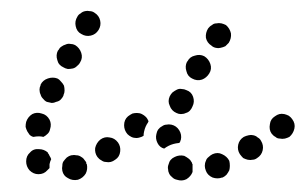

<svg xmlns="http://www.w3.org/2000/svg" viewBox="-20 -304 550 345"><path d="M315 18Q307 22 298 19Q293 18 290 15Q286 12 284 8Q282 4 282 0Q281 -4 283 -9Q285 -18 294 -22Q302 -26 311 -24Q315 -22 319 -19Q322 -17 324 -13Q325 -12 325 -11Q325 -10 326 -9Q326 -7 326 -5Q326 -1 326 3Q326 3 326 4Q326 4 326 5Q323 13 315 18ZM134 8Q138 0 136 -9Q136 -9 135 -10Q135 -11 135 -12Q134 -14 133 -15Q131 -18 130 -19Q128 -21 126 -22Q122 -25 117 -25Q113 -26 109 -25H108Q104 -24 100 -21Q97 -18 94 -14Q92 -11 92 -6Q91 -2 92 3Q94 12 102 16Q110 21 120 19Q129 16 134 8ZM387 10Q390 6 392 2Q393 -2 393 -6Q393 -11 392 -15Q388 -23 379 -27Q371 -31 362 -27Q358 -25 355 -22Q351 -19 350 -15Q348 -11 348 -6Q348 -2 350 3Q353 11 362 15Q371 18 379 15H380Q384 13 387 10ZM49 9Q40 9 33 2Q27 -5 27 -14Q27 -24 34 -30Q40 -37 50 -36Q59 -36 66 -30V-29Q68 -27 69 -24Q71 -21 72 -18Q70 -14 69 -9Q69 -5 69 -2Q68 -1 67 0Q66 1 65 2Q59 9 49 9ZM196 -32Q197 -41 192 -48Q186 -56 177 -57Q168 -59 160 -53Q153 -47 151 -38Q150 -29 155 -22Q158 -18 162 -16Q166 -13 170 -13Q175 -12 179 -13Q183 -14 187 -17Q195 -22 196 -32ZM452 -34Q454 -43 449 -51Q447 -55 443 -57Q440 -60 435 -61Q431 -62 427 -61Q422 -60 418 -58Q410 -53 408 -44Q406 -35 411 -27Q414 -23 417 -20Q421 -18 425 -17Q430 -16 434 -17Q438 -17 442 -20Q450 -25 452 -34ZM261 -63Q262 -68 264 -71Q267 -75 271 -77Q275 -80 279 -80Q283 -81 288 -80Q297 -78 302 -70Q307 -62 305 -53Q304 -51 304 -50Q303 -48 302 -47Q302 -47 301 -47Q291 -46 283 -42Q279 -40 275 -37Q267 -39 263 -47Q259 -55 261 -63ZM509 -73Q511 -82 505 -90Q503 -93 499 -96Q495 -98 491 -99Q486 -100 482 -99Q478 -98 474 -95Q466 -90 465 -81Q463 -71 468 -64Q471 -60 475 -58Q478 -55 483 -55Q487 -54 492 -55Q496 -56 500 -58Q507 -64 509 -73ZM246 -84Q246 -85 247 -86Q246 -88 245 -90Q244 -92 242 -94Q239 -97 235 -99Q231 -101 226 -101Q222 -101 218 -100Q214 -98 210 -95Q203 -89 203 -79Q203 -70 209 -63Q212 -60 216 -58Q220 -56 225 -56Q228 -56 231 -57Q235 -58 238 -60Q238 -64 239 -68Q241 -77 246 -84ZM26 -76Q26 -81 27 -85Q30 -94 38 -99Q46 -103 55 -100Q64 -98 69 -89Q73 -81 70 -72Q69 -67 66 -64Q62 -60 58 -58Q54 -59 50 -59Q45 -59 40 -58Q36 -59 33 -62Q31 -65 29 -68Q27 -72 26 -76ZM285 -114Q288 -105 297 -101Q301 -99 305 -99Q310 -99 314 -101Q318 -102 321 -105Q324 -108 326 -113Q330 -121 327 -130Q324 -139 315 -142Q311 -144 307 -144Q302 -145 298 -143Q294 -141 290 -138Q287 -135 285 -131Q281 -122 285 -114ZM51 -143Q51 -138 53 -134Q54 -130 57 -127Q60 -123 64 -121Q68 -120 73 -119Q77 -119 81 -121Q86 -122 89 -125Q92 -128 94 -132V-133Q96 -137 96 -141Q96 -146 95 -150Q93 -154 90 -157Q87 -161 83 -163Q75 -166 66 -163Q57 -160 53 -152V-151Q51 -147 51 -143ZM315 -176Q317 -167 325 -163Q334 -158 343 -161Q351 -164 356 -172Q361 -180 358 -189Q355 -198 347 -203Q339 -207 330 -204Q321 -202 317 -194L316 -193Q312 -185 315 -176ZM83 -196Q85 -187 94 -183Q97 -181 102 -180Q106 -180 111 -181Q115 -182 118 -185Q122 -188 124 -192Q129 -200 126 -209Q123 -218 115 -223Q111 -225 107 -225Q102 -226 98 -224Q94 -223 90 -220Q87 -218 85 -214L84 -213Q80 -205 83 -196ZM350 -236Q352 -227 360 -222Q363 -219 368 -218Q372 -217 376 -218Q381 -219 385 -221Q388 -224 391 -227Q396 -235 395 -244Q393 -253 386 -259Q382 -261 378 -262Q373 -263 369 -262Q364 -262 361 -259Q357 -257 354 -253Q349 -245 350 -236ZM116 -257Q118 -247 126 -243Q134 -238 143 -240Q152 -242 157 -250Q162 -258 160 -267Q158 -276 150 -281Q146 -284 141 -284Q137 -285 133 -284Q128 -283 125 -280Q121 -278 119 -274Q114 -266 116 -257Z"/></svg>

Font: FRB American Cursive Guidelines Dotted Extrabold
Style: Bold Italic
Weight: 800
Italic angle: -25°
Version: Version 2.0;Modular Font Editor K font №1